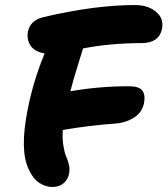

<svg xmlns="http://www.w3.org/2000/svg" viewBox="-20 -729 664 761"><path d="M187 12.2Q160.6 12.2 135.7 -4.2Q110.8 -20.5 94.2 -57.1Q57.1 -132.3 89.8 -295.9Q111.8 -406.2 152.8 -506.8Q154.3 -512.7 157.2 -517.1Q117.2 -523.9 101.1 -548.3Q85 -572.8 90.8 -604Q100.1 -648.4 151.9 -661.1Q355.5 -709 515.1 -709Q566.9 -709 598.6 -682.1Q630.4 -655.3 622.1 -615.2Q610.8 -558.1 540 -558.1Q419.4 -558.1 309.1 -537.1Q306.6 -526.9 288.8 -470.9Q271 -415 258.8 -367.2Q373.5 -387.2 491.2 -387.2Q530.3 -387.2 543.7 -370.4Q557.1 -353.5 550.8 -319.8Q543 -282.7 510 -262.2Q477.1 -241.7 432.1 -238.8Q334 -231.9 229 -213.9Q226.6 -179.7 231.2 -151.4Q235.8 -123 242.4 -108.4Q249 -93.8 253.2 -75.9Q257.3 -58.1 253.9 -41Q249.5 -17.6 231.9 -2.7Q214.4 12.2 187 12.2Z"/></svg>

Font: Shantell Sans Normal
Style: Bold Italic
Weight: 700
Italic angle: -11.31°
Designer: Stephen Nixon, Anya Danilova, Shantell Martin
Foundry: Arrow Type
Version: Version 1.006;[559af2be0]